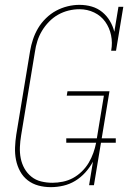

<svg xmlns="http://www.w3.org/2000/svg" viewBox="-20 -763 540 791"><path d="M190 8H189Q163 8 138.5 1.5Q114 -5 94.5 -20Q75 -35 63 -57Q51 -79 46 -104Q41 -129 42 -155.5Q43 -182 47 -208L104 -553Q108 -577 116 -601Q124 -625 137 -647Q150 -669 169.5 -688Q189 -707 211.5 -719Q234 -731 258.5 -737Q283 -743 307 -743Q334 -743 358 -736Q382 -729 401 -713.5Q420 -698 432.5 -677Q445 -656 451 -632L468 -735H488L458 -554H438Q444 -587 437.5 -618Q431 -649 413.5 -673.5Q396 -698 368 -711.5Q340 -725 307 -725Q285 -725 262.5 -719.5Q240 -714 219.5 -702.5Q199 -691 182 -673.5Q165 -656 153 -636Q141 -616 134 -594Q127 -572 124 -550L67 -205Q63 -181 62 -157Q61 -133 65.5 -110.5Q70 -88 81 -68.5Q92 -49 109.5 -35Q127 -21 149.5 -15.5Q172 -10 196 -10Q217 -10 239 -14.5Q261 -19 280.5 -29.5Q300 -40 317 -56.5Q334 -73 345.5 -92.5Q357 -112 364.5 -133Q372 -154 376 -175H253V-193H379L408 -369H255L258 -387H431L399 -193H457V-175H396L367 0H347L363 -97Q350 -73 331.5 -52.5Q313 -32 290 -18Q267 -4 241 2Q215 8 190 8Z"/></svg>

Font: Iosevka Curly Slab Thin
Style: Italic
Weight: 100
Italic angle: -9°
Monospace: yes
Designer: Belleve Invis
Foundry: Belleve Invis
Version: Version 22.1.2; ttfautohint (v1.8.4)